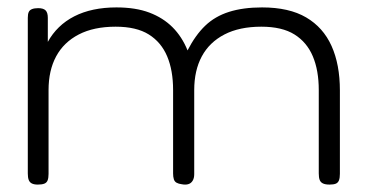

<svg xmlns="http://www.w3.org/2000/svg" viewBox="-20 -488 990 518"><path d="M82 10Q72 10 66 7Q60 4 57.5 -2.5Q55 -9 55 -20V-440Q55 -450 57.5 -455.5Q60 -461 66.5 -463.5Q73 -466 83 -466Q97 -466 103 -460Q109 -454 109 -440V-375Q121 -397 139 -414.5Q157 -432 180.5 -444Q204 -456 232.5 -462Q261 -468 294 -468Q346 -468 383 -454Q420 -440 445.5 -414.5Q471 -389 486 -352Q507 -393 533.5 -418.5Q560 -444 598 -456Q636 -468 687 -468Q760 -468 806 -441Q852 -414 874.5 -364Q897 -314 897 -244V-19Q897 -8 894.5 -1.5Q892 5 886 7.5Q880 10 869 10Q858 10 851.5 7Q845 4 842.5 -2.5Q840 -9 840 -20V-245Q840 -298 824 -336Q808 -374 774.5 -395Q741 -416 685 -416Q626 -416 585.5 -395Q545 -374 524.5 -336Q504 -298 504 -245V-18Q504 -7 499.5 0Q495 7 487.5 9Q480 11 470 9Q462 8 456.5 5Q451 2 449 -4.5Q447 -11 447 -20V-245Q447 -298 431 -336Q415 -374 381.5 -395Q348 -416 292 -416Q233 -416 192.5 -395Q152 -374 131.5 -336Q111 -298 111 -245V-19Q111 -8 108.5 -1.5Q106 5 99.5 7.5Q93 10 82 10Z"/></svg>

Font: Fredoka SemiExpanded Light
Style: Regular
Weight: 300
Width: 6
Designer: Ben Nathan
Foundry: Milena B. Brandão, Ben Nathan
Version: Version 2.001